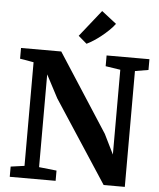

<svg xmlns="http://www.w3.org/2000/svg" viewBox="-64 -1049 915 1103"><g transform="rotate(5 394.0 -497.5)"><path d="M34 0V-59L113 -70V-667.5Q100 -670 86.8 -672.2Q73.5 -674.5 60.2 -677Q47 -679.5 34 -681V-743H266L556.5 -293.5L613 -179V-668L527.5 -681V-743H774.5V-681L697.5 -668V0H575.5L266.5 -473L197 -605V-70L298.5 -59V0ZM406.5 -800 358 -841.5 480 -995 565.5 -928.5Q551 -909 531.2 -890Q511.5 -871 490 -853.8Q468.5 -836.5 447.2 -822.8Q426 -809 407 -800Z"/></g></svg>

Font: Merriweather 20pt
Style: Bold
Weight: 700
Version: Version 2.100